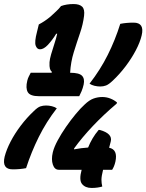

<svg xmlns="http://www.w3.org/2000/svg" viewBox="-42 -825 724 950"><path d="M401 -411Q454 -479 491 -553Q528 -627 553 -707Q583 -713 619 -713Q674 -713 659 -650Q651 -616 630 -576Q609 -536 579.5 -497Q550 -458 516 -426Q496 -407 482.5 -402Q469 -397 454 -397Q440 -397 425.5 -400.5Q411 -404 401 -411ZM464 98Q454 101 440.5 103Q427 105 411 105Q380 105 364 85.5Q348 66 362 15H249Q228 15 219.5 -10.5Q211 -36 219 -70L220 -74Q226 -98 243.5 -130.5Q261 -163 284.5 -197Q308 -231 332.5 -260.5Q357 -290 377 -308Q400 -330 421 -337.5Q442 -345 464 -345Q485 -345 504 -337.5Q523 -330 537 -318L535 -312Q471 -258 417.5 -201.5Q364 -145 325 -91L324 -86Q362 -93 394 -95Q403 -118 416 -140Q429 -162 446 -182H452Q516 -164 506 -125L498 -94Q542 -85 529 -25Q526 -12 522 -2.5Q518 7 513 15H468Q460 47 460 64Q460 81 464 98ZM239 -289Q187 -222 150 -147.5Q113 -73 87 7Q57 13 21 13Q-34 13 -19 -50Q-10 -85 10.5 -124.5Q31 -164 60.5 -203Q90 -242 124 -274Q144 -294 157.5 -298.5Q171 -303 186 -303Q200 -303 214.5 -299.5Q229 -296 239 -289ZM110 -465H213L215 -469Q208 -475 205 -485Q202 -495 203 -517Q204 -532 211 -556.5Q218 -581 227 -608Q236 -635 241 -658H236Q227 -643 216.5 -629Q206 -615 195 -603Q174 -581 156 -581Q141 -581 134.5 -599.5Q128 -618 141 -667L150 -704Q182 -721 209 -744Q223 -757 236.5 -769.5Q250 -782 260 -795Q287 -805 322 -805Q351 -805 364.5 -792Q378 -779 374 -747Q369 -705 353.5 -660Q338 -615 323 -566.5Q308 -518 305 -465Q349 -465 363.5 -450.5Q378 -436 372 -407Q368 -389 361.5 -373.5Q355 -358 350 -349H151Q107 -349 95.5 -369Q84 -389 93 -426Q96 -438 100.5 -446.5Q105 -455 110 -465Z"/></svg>

Font: Recursive Mn Csl St XBd
Style: Italic
Weight: 800
Italic angle: -15°
Monospace: yes
Version: Version 1.079;hotconv 1.0.112;makeotfexe 2.5.65598; ttfautoh